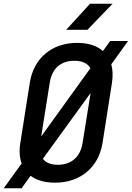

<svg xmlns="http://www.w3.org/2000/svg" viewBox="-41 -970 707 1030"><path d="M314 -810H428L563 -950H442ZM-21 40H75L123 -27C155 -3 199 10 254 10C390 10 488 -72 509 -203L560 -528C565 -564 564 -597 556 -625L646 -750H550L511 -696C479 -725 432 -740 373 -740C237 -740 140 -658 119 -527L68 -203C61 -161 64 -124 75 -93ZM226 -527C238 -603 285 -644 358 -644C400 -644 430 -630 444 -604L180 -238ZM269 -86C232 -86 205 -97 189 -118L445 -471L402 -203C390 -128 342 -86 269 -86Z"/></svg>

Font: JetBrains Mono SemiBold
Style: Italic
Weight: 472
Italic angle: -9°
Monospace: yes
Designer: Philipp Nurullin, Konstantin Bulenkov
Foundry: JetBrains
Version: Version 2.305